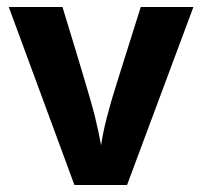

<svg xmlns="http://www.w3.org/2000/svg" viewBox="-20 -527 576 547"><path d="M342 0H192L5 -507H158Q238 -246 249.5 -199Q261 -152 268 -113Q277 -178 313 -291L381 -507H531Z"/></svg>

Font: Hind Vadodara
Style: Bold
Weight: 700
Designer: Hitesh Malaviya
Foundry: Indian Type Foundry
Version: Version 0.702;PS 1.0;hotconv 1.0.81;makeotf.lib2.5.63406